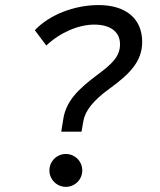

<svg xmlns="http://www.w3.org/2000/svg" viewBox="-20 -723 626 753"><path d="M220.2 -206.5H299.8L306.6 -246.6C313.5 -288.1 344.7 -328.6 411.1 -376.5C493.2 -436 537.6 -484.9 537.6 -559.1C537.6 -649.4 474.1 -703.1 366.7 -703.1C270 -703.1 172.4 -664.1 116.7 -604.5L161.6 -544.4C213.9 -594.2 286.6 -626.5 349.6 -626.5C413.1 -626.5 450.7 -598.1 450.7 -549.3C450.7 -501 418.5 -471.7 360.8 -428.7C285.2 -372.1 237.8 -325.7 227.5 -252ZM238.3 9.8C273.9 9.8 302.7 -19 302.7 -54.7C302.7 -90.3 273.9 -119.1 238.3 -119.1C202.6 -119.1 173.8 -90.3 173.8 -54.7C173.8 -19 202.6 9.8 238.3 9.8Z"/></svg>

Font: Cascadia Code PL SemiLight
Style: Italic
Weight: 350
Italic angle: -10°
Monospace: yes
Designer: Aaron Bell
Foundry: Saja Typeworks
Version: Version 2404.023